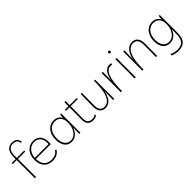

<svg xmlns="http://www.w3.org/2000/svg" viewBox="197 -2005 3470 3470"><g transform="rotate(-45 1932.0 -270.0)"><path d="M100 0V-464H-2V-491H100V-556Q100 -647 142.5 -698.5Q185 -750 261 -750Q322 -750 358.5 -719Q395 -688 399 -633L374 -630Q363 -723 261 -723Q198 -723 163.5 -679.5Q129 -636 129 -558V-491H317V-464H130V0Z M555 7Q448 7 388 -58.5Q328 -124 328 -239Q328 -316 357 -375Q386 -434 436.5 -467.5Q487 -501 552 -501Q612 -501 657.5 -473.5Q703 -446 725.5 -387Q748 -328 738 -233H360Q361 -129 412 -75.5Q463 -22 556 -22Q606 -22 647.5 -40.5Q689 -59 716 -104L739 -86Q714 -43 667 -18Q620 7 555 7ZM552 -473Q499 -473 456.5 -445Q414 -417 388 -369.5Q362 -322 360 -262H711Q716 -337 695.5 -383.5Q675 -430 637.5 -451.5Q600 -473 552 -473Z M1263 -492V0H1233L1238 -162Q1215 -87 1161.5 -40Q1108 7 1040 7Q953 7 905 -56.5Q857 -120 857 -223Q857 -305 884 -367.5Q911 -430 961 -465.5Q1011 -501 1080 -501Q1134 -501 1175 -474Q1216 -447 1229 -408L1238 -492ZM1080 -472Q1023 -472 980 -442Q937 -412 913 -357Q889 -302 889 -227Q889 -132 929.5 -77Q970 -22 1042 -22Q1098 -22 1141.5 -57.5Q1185 -93 1209.5 -153.5Q1234 -214 1234 -290Q1234 -375 1193 -423.5Q1152 -472 1080 -472Z M1590 7Q1515 7 1480 -34.5Q1445 -76 1446 -146L1449 -464H1359V-491H1449L1450 -595H1480L1479 -491H1660V-464H1479L1476 -147Q1475 -89 1503 -55.5Q1531 -22 1590 -22Q1615 -22 1635.5 -28.5Q1656 -35 1675 -51L1688 -27Q1670 -9 1643.5 -1Q1617 7 1590 7Z M1902 7Q1834 7 1795.5 -38.5Q1757 -84 1758 -172L1762 -491H1792L1788 -180Q1787 -101 1815.5 -61.5Q1844 -22 1906 -22Q1964 -22 2008 -67Q2052 -112 2077 -215Q2102 -318 2101 -491H2129V0H2099L2103 -226Q2079 -101 2026 -47Q1973 7 1902 7Z M2541 -463Q2531 -467 2521.5 -468Q2512 -469 2501 -469Q2414 -469 2370.5 -354.5Q2327 -240 2327 0H2298V-314L2297 -491H2328L2325 -271Q2347 -398 2394.5 -449.5Q2442 -501 2502 -501Q2512 -501 2524 -499.5Q2536 -498 2545 -494Z M2680 -491V0H2650V-491ZM2665 -634Q2653 -634 2646 -642Q2639 -650 2639 -660Q2639 -670 2647 -678Q2655 -686 2665 -686Q2677 -686 2684 -678Q2691 -670 2691 -660Q2691 -650 2684 -642Q2677 -634 2665 -634Z M2848 0V-491H2878L2873 -259Q2896 -386 2951 -443.5Q3006 -501 3082 -501Q3153 -501 3191 -453Q3229 -405 3228 -312L3226 0H3196L3198 -304Q3199 -390 3169.5 -431Q3140 -472 3077 -472Q3019 -472 2973.5 -427Q2928 -382 2902 -278.5Q2876 -175 2877 0Z M3564 210Q3522 210 3481.5 200.5Q3441 191 3412 174L3423 145Q3455 164 3493 172.5Q3531 181 3565 181Q3665 181 3709 128Q3753 75 3753 -43V-154Q3729 -84 3676.5 -40.5Q3624 3 3557 3Q3469 3 3420.5 -60Q3372 -123 3372 -225Q3372 -307 3399.5 -369Q3427 -431 3477.5 -466Q3528 -501 3597 -501Q3652 -501 3693.5 -474Q3735 -447 3748 -408L3757 -492H3782V-46Q3782 89 3730 149.5Q3678 210 3564 210ZM3597 -472Q3539 -472 3495.5 -442Q3452 -412 3428 -357.5Q3404 -303 3404 -229Q3404 -135 3445 -80.5Q3486 -26 3559 -26Q3616 -26 3659.5 -61Q3703 -96 3728 -156.5Q3753 -217 3753 -292Q3753 -376 3711.5 -424Q3670 -472 3597 -472Z"/></g></svg>

Font: Livvic Thin
Style: Regular
Weight: 250
Designer: Jacques Le Bailly, Baron von Fonthausen
Version: Version 1.001; ttfautohint (v1.8.2)